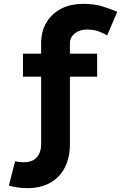

<svg xmlns="http://www.w3.org/2000/svg" viewBox="-20 -753 627 994"><path d="M123 221Q95 221 71 217.5Q47 214 26 208L58 82Q69 84 79.5 85.5Q90 87 103 87Q133 87 153 75.5Q173 64 183 43Q193 22 193 -7V-529Q193 -590 220 -636Q247 -682 296 -707.5Q345 -733 411 -733Q466 -733 506.5 -721Q547 -709 587 -692L535 -570Q510 -584 486.5 -592Q463 -600 431 -600Q402 -600 382 -589.5Q362 -579 352 -563.5Q342 -548 342 -532V-9Q342 64 315 115.5Q288 167 238.5 194Q189 221 123 221ZM99 -356V-475H483V-356Z"/></svg>

Font: BioRhyme ExtraBold
Style: Regular
Weight: 800
Designer: Aoife Mooney
Foundry: Aoife Mooney Type
Version: Version 1.600;gftools[0.9.33]